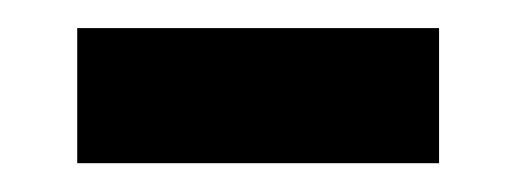

<svg xmlns="http://www.w3.org/2000/svg" viewBox="-20 -370 368 136"><path d="M291 -350.1H34.7V-254.4H291Z"/></svg>

Font: Roboto Medium
Style: Regular
Weight: 500
Designer: Google
Version: Version 2.137; 2017